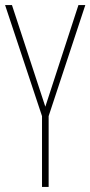

<svg xmlns="http://www.w3.org/2000/svg" viewBox="-20 -734 355 754"><path d="M158 -315 288 -714H315L171 -278V0H145V-278L0 -714H27Z"/></svg>

Font: Noto Sans Gujarati UI ExtraCondensed Thin
Style: Regular
Weight: 100
Width: 2
Designer: Jelle Bosma - Monotype Design Team, Universal Thirst
Foundry: Monotype Imaging Inc.
Version: Version 2.106; ttfautohint (v1.8.4.7-5d5b)